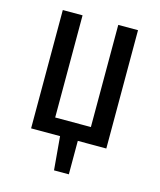

<svg xmlns="http://www.w3.org/2000/svg" viewBox="-104 -602 689 826"><g transform="rotate(15 240.5 -189.0)"><path d="M408 -527V0H281V149H215L202 0H73V-527H161V-72H320V-527Z"/></g></svg>

Font: Fira Sans Extra Condensed
Style: Regular
Weight: 400
Width: 1
Designer: Carrois Corporate & Edenspiekermann AG
Foundry: Carrois Corporate GbR & Edenspiekermann AG
Version: Version 4.203